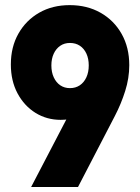

<svg xmlns="http://www.w3.org/2000/svg" viewBox="-20 -748 561 768"><path d="M258.8 -727.5Q328.6 -727.5 382.3 -697Q436 -666.5 466.6 -612.3Q497.1 -558.1 497.1 -487.3Q497.1 -435.5 480.7 -383.8Q464.4 -332 439.5 -284.2L292 0H104.5L259.8 -297.9L309.6 -303.7Q301.8 -289.1 279.5 -278.8Q257.3 -268.6 222.7 -268.6Q167 -268.6 121.8 -296.6Q76.7 -324.7 50 -374.8Q23.4 -424.8 23.4 -490.2Q23.4 -560.1 53.7 -613.5Q84 -667 137 -697.3Q189.9 -727.5 258.8 -727.5ZM259.8 -576.2Q237.3 -576.2 220.7 -564.7Q204.1 -553.2 194.8 -533Q185.5 -512.7 185.5 -486.3Q185.5 -459 195.1 -438.5Q204.6 -418 221.2 -406.7Q237.8 -395.5 259.8 -395.5Q282.2 -395.5 299.1 -406.7Q315.9 -418 325.4 -438.5Q335 -459 335 -486.3Q335 -513.2 325.7 -533.4Q316.4 -553.7 299.6 -564.9Q282.7 -576.2 259.8 -576.2Z"/></svg>

Font: Reddit Sans Condensed Black
Style: Regular
Weight: 900
Designer: Stephen Hutchings
Foundry: Reddit
Version: Version 1.014